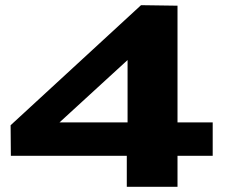

<svg xmlns="http://www.w3.org/2000/svg" viewBox="-20 -722 883 742"><path d="M22 -120 21 -238 525 -702 666 -700V-249H802V-120H666V0H470V-120ZM210 -249H473V-490Z"/></svg>

Font: Georama Extended
Style: Bold
Weight: 700
Width: 7
Designer: Jean-Baptiste Levee
Foundry: Production Type
Version: Version 1.000